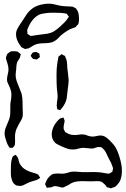

<svg xmlns="http://www.w3.org/2000/svg" viewBox="-20 -977 682 1043"><path d="M37 -174Q33 -174 32 -175Q31 -175 30.5 -176.5Q30 -178 29 -179L22 -191Q19 -196 15 -208Q5 -236 5 -252Q5 -269 12 -285.5Q19 -302 20 -305Q31 -330 33 -340Q36 -351 36 -372V-404Q36 -413 37 -419.5Q38 -426 39 -431Q40 -437 41 -445Q42 -453 42 -464Q42 -486 26 -518L19 -534Q18 -538 18 -546Q18 -555 22 -573Q26 -589 26 -598Q26 -607 24 -619Q22 -628 19.5 -635.5Q17 -643 15 -650Q12 -659 12 -661Q12 -664 13.5 -668.5Q15 -673 16 -675Q17 -676 17.5 -679Q18 -682 19 -683Q20 -685 22.5 -686.5Q25 -688 26 -689L35 -696Q43 -699 54 -699Q63 -699 67 -698Q69 -697 72 -697Q75 -697 77 -696Q79 -695 84 -690Q85 -689 88.5 -686.5Q92 -684 93 -682Q93 -680 91.5 -677Q90 -674 90 -671L87 -661Q85 -657 81 -652Q77 -647 75 -643Q70 -632 69 -617.5Q68 -603 68 -600Q67 -595 66 -585.5Q65 -576 65 -569Q65 -554 69.5 -540Q74 -526 83 -505Q93 -481 97 -469Q102 -449 102.5 -425Q103 -401 103 -391L104 -360Q104 -346 102 -340Q99 -330 91.5 -318Q84 -306 81 -300Q67 -275 64 -258Q61 -247 61.5 -232Q62 -217 62 -208Q61 -204 61.5 -199.5Q62 -195 61 -191Q59 -184 49 -174ZM175 -695Q178 -695 182.5 -692Q187 -689 189 -688Q190 -687 191.5 -687Q193 -687 194 -686Q195 -684 195 -675Q195 -674 196 -671Q197 -668 196 -667Q196 -665 189 -661Q183 -655 180 -654H178L166 -656Q161 -656 160 -657Q158 -658 155.5 -661.5Q153 -665 152 -666Q151 -667 149 -670Q147 -673 147 -674Q147 -675 148 -676.5Q149 -678 149 -679Q152 -684 157 -691Q160 -692 166 -693.5Q172 -695 175 -695ZM288 -403Q288 -411 290 -427Q293 -441 293 -454Q293 -466 289 -496Q287 -522 287 -574Q287 -590 288 -602Q289 -614 290 -622Q292 -642 296 -659Q296 -666 298 -670L305 -675L315 -683Q317 -683 322 -678Q331 -675 333 -673Q334 -672 334 -670.5Q334 -669 335 -668Q336 -664 338 -660Q340 -656 341 -652Q344 -643 344.5 -628Q345 -613 346 -604L349 -581Q351 -568 353 -542Q353 -528 349 -500Q344 -452 342 -441Q336 -415 318 -392L311 -384L308 -379L302 -380Q294 -382 291 -384Q288 -402 288 -403ZM603 39 592 42Q590 43 587 44.5Q584 46 581 46L576 44Q562 41 561 40Q559 38 554.5 31.5Q550 25 547 23Q537 13 530 10Q524 7 508 7L473 8L427 7Q396 7 377 14Q366 18 355 26Q341 34 333 37Q323 42 320 42Q317 42 314.5 41Q312 40 309 40Q289 34 278 34Q274 34 266 37.5Q258 41 254 41Q251 42 243 42L236 43Q234 43 233 41Q232 39 232 38Q231 35 228.5 31Q226 27 225 24Q225 21 227.5 16Q230 11 231 8Q236 -7 253 -22Q255 -23 257 -25.5Q259 -28 262 -29Q270 -34 283 -34Q295 -35 305 -34Q309 -34 315.5 -33.5Q322 -33 327 -34Q336 -35 349 -39Q360 -43 369 -44L383 -45Q393 -45 406.5 -43.5Q420 -42 427 -42H466Q472 -42 482 -42.5Q492 -43 506 -42Q521 -42 553 -36Q557 -36 563 -34.5Q569 -33 572 -34Q575 -34 579 -37Q583 -40 585 -41Q586 -42 587.5 -42Q589 -42 590 -43Q591 -45 591 -49Q592 -52 593 -55.5Q594 -59 594 -64L590 -75Q585 -92 573 -112L564 -130Q553 -157 541 -168Q532 -177 531 -177Q529 -178 523 -178H509Q505 -177 498.5 -174.5Q492 -172 488 -171L477 -170Q470 -170 456 -172Q440 -174 433 -174Q423 -174 407 -170Q392 -165 380 -165H374Q354 -165 333.5 -174Q313 -183 310 -184Q286 -195 279 -202Q261 -220 261 -248Q261 -263 268 -282Q279 -309 302 -330Q307 -335 319 -337Q323 -339 325 -338Q326 -337 326.5 -334Q327 -331 328 -330Q331 -324 331 -322V-320Q331 -316 329.5 -309.5Q328 -303 327 -300Q327 -297 326 -290Q325 -283 326 -278Q326 -275 328 -272Q330 -269 331 -266Q332 -265 332.5 -263Q333 -261 335 -259L339 -257Q349 -251 354 -249Q372 -242 397 -244Q403 -244 408.5 -245.5Q414 -247 420 -247Q436 -247 443 -245Q447 -244 453 -241.5Q459 -239 463 -238Q474 -235 485 -235Q491 -235 504.5 -238Q518 -241 525 -241Q543 -241 558.5 -229.5Q574 -218 593 -196Q613 -176 627.5 -129.5Q642 -83 642 -56Q644 -20 631 8Q616 31 603 39ZM133 16Q126 19 114 25.5Q102 32 93 33H90L79 32Q73 32 71 31Q64 29 54 19Q48 12 45 1Q42 -10 41 -12Q39 -23 39 -36Q39 -49 39 -53Q39 -84 41 -99Q42 -103 46 -119Q46 -120 47 -122Q48 -124 50 -127Q51 -129 53.5 -130Q56 -131 57 -132Q59 -133 61.5 -134.5Q64 -136 65 -136Q65 -136 67 -134Q71 -128 74 -125Q78 -120 80 -111.5Q82 -103 83 -99Q86 -87 93 -79Q108 -56 146 -43Q168 -37 178 -33Q180 -32 183 -31Q186 -30 188 -28Q190 -26 192 -22Q194 -18 195 -16Q196 -15 197 -14Q198 -13 198 -11Q198 -10 196.5 -9.5Q195 -9 194 -8Q183 0 172 3Q148 9 133 16ZM405 -846Q404 -843 397 -838Q393 -831 389 -829L376 -824Q362 -820 349 -812Q327 -799 308 -782Q306 -780 297.5 -771Q289 -762 280.5 -756.5Q272 -751 264 -748Q252 -744 237.5 -743Q223 -742 219 -742Q192 -742 175 -736Q170 -735 155 -726Q143 -718 136 -715Q133 -713 126 -713Q118 -710 116 -711Q113 -712 111 -713Q109 -714 108 -715Q106 -716 102 -717.5Q98 -719 96 -721Q96 -721 90 -730Q67 -760 67 -791Q67 -806 74.5 -820.5Q82 -835 90.5 -847Q99 -859 102 -864Q106 -870 120 -892Q134 -914 151 -927Q168 -942 194.5 -949.5Q221 -957 246 -957Q266 -957 302 -947Q316 -944 333.5 -943Q351 -942 356 -942Q368 -942 373 -941Q375 -941 386 -935Q392 -932 393 -931Q394 -930 395.5 -927.5Q397 -925 397 -924Q398 -923 400.5 -919.5Q403 -916 404 -913Q406 -908 408 -894Q410 -877 409 -865Q409 -862 408 -856Q407 -850 405 -846ZM271 -908Q245 -908 233 -906Q228 -905 216.5 -903.5Q205 -902 197 -899Q179 -892 161 -873Q142 -850 133 -827Q129 -820 128 -814V-810Q128 -803 129 -799Q129 -798 128.5 -796.5Q128 -795 129 -793L134 -790Q136 -789 139.5 -786Q143 -783 146 -782H148L158 -783Q166 -784 174.5 -785.5Q183 -787 191 -788L215 -791Q239 -793 257 -799Q270 -804 283 -813.5Q296 -823 307 -833L329 -854Q342 -867 345 -873L351 -882Q352 -883 353 -884Q354 -885 354 -887Q354 -888 349 -893Q343 -902 343 -902Q341 -903 338.5 -903Q336 -903 334 -904Q331 -904 324 -905.5Q317 -907 309 -907Q296 -908 271 -908Z"/></svg>

Font: Rubik-Burned
Style: Regular
Weight: 400
Designer: NaN (generative design), Hubert & Fischer (Rubik source font outlines)
Foundry: NaN, Hubert & Fischer
Version: Version 1.000